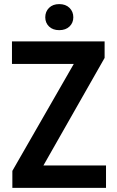

<svg xmlns="http://www.w3.org/2000/svg" viewBox="-20 -912 569 932"><path d="M494.6 -108.9V0H76.7V-108.9ZM487.8 -630.9 128.9 0H40V-82.5L400.9 -710.9H487.8ZM441.4 -710.9V-601.6H38.1V-710.9ZM199.7 -828.1Q199.7 -855.5 218 -873.8Q236.3 -892.1 267.6 -892.1Q298.8 -892.1 317.4 -873.8Q335.9 -855.5 335.9 -828.1Q335.9 -801.3 317.4 -783.4Q298.8 -765.6 267.6 -765.6Q236.3 -765.6 218 -783.4Q199.7 -801.3 199.7 -828.1Z"/></svg>

Font: Roboto Condensed SemiBold
Style: Regular
Weight: 600
Designer: Christian Robertson
Foundry: Google
Version: Version 3.008; 2023